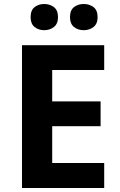

<svg xmlns="http://www.w3.org/2000/svg" viewBox="-20 -940 600 960"><path d="M501 0H90V-714H501V-590H241V-433H483V-309H241V-125H501ZM133 -854Q133 -889 153 -904.5Q173 -920 201 -920Q229 -920 249.5 -904.5Q270 -889 270 -854Q270 -821 249.5 -805Q229 -789 201 -789Q173 -789 153 -805Q133 -821 133 -854ZM330 -854Q330 -889 350 -904.5Q370 -920 399 -920Q427 -920 447.5 -904.5Q468 -889 468 -854Q468 -821 447.5 -805Q427 -789 399 -789Q370 -789 350 -805Q330 -821 330 -854Z"/></svg>

Font: Noto Sans Gurmukhi UI
Style: Bold
Weight: 700
Designer: Jelle Bosma - Monotype Design Team
Foundry: Monotype Imaging Inc.
Version: Version 2.004; ttfautohint (v1.8.4.7-5d5b)